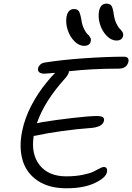

<svg xmlns="http://www.w3.org/2000/svg" viewBox="-20 -1056 719 1043"><path d="M612.8 -835.9Q584 -835.9 559.1 -861.8Q534.2 -887.7 522.9 -925Q511.7 -962.4 518.1 -996.1Q526.4 -1036.1 558.1 -1036.1Q576.7 -1036.1 585 -1024.9Q593.3 -1013.7 598.1 -978Q602.1 -949.7 611.8 -929.2Q621.6 -908.7 630.4 -900.1Q639.2 -891.6 645 -882.1Q650.9 -872.6 648.9 -861.8Q643.6 -835.9 612.8 -835.9ZM437 -807.1Q408.2 -807.1 383.3 -832.8Q358.4 -858.4 346.9 -896Q335.4 -933.6 341.8 -966.8Q350.1 -1006.8 381.8 -1006.8Q399.9 -1006.8 407.7 -996.1Q415.5 -985.4 421.9 -949.2Q425.8 -920.9 435.8 -900.4Q445.8 -879.9 454.8 -871.3Q463.9 -862.8 469.7 -853.3Q475.6 -843.8 473.1 -833Q468.8 -807.1 437 -807.1ZM340.8 -33.2Q245.6 -33.2 184.3 -74.7Q123 -116.2 102.8 -185.5Q82.5 -254.9 100.1 -342.8Q114.3 -413.6 150.4 -482.9Q186.5 -552.2 233.9 -608.9Q259.8 -641.6 279.8 -660.2Q230.5 -655.8 222.2 -655.8Q202.1 -655.8 193.1 -663.6Q184.1 -671.4 187 -685.1Q188.5 -694.8 197.5 -703.9Q206.5 -712.9 220.2 -715.8Q314.9 -731 437.3 -739.5Q559.6 -748 653.8 -748Q667.5 -748 673.6 -741.2Q679.7 -734.4 678.2 -723.1Q669.9 -683.1 625 -683.1Q478.5 -683.1 354 -668.9Q355.5 -655.3 335 -631.8Q220.2 -504.9 180.2 -386.2Q193.8 -389.6 206.1 -392.1Q284.2 -404.8 373 -415Q461.9 -425.3 503.9 -425.8Q529.8 -425.8 538.6 -419.4Q547.4 -413.1 544.9 -399.9Q537.6 -363.8 463.9 -359.9Q399.9 -355.5 316.9 -344Q233.9 -332.5 182.1 -320.8Q170.4 -317.9 163.1 -317.9Q147.5 -218.8 195.8 -158.4Q244.1 -98.1 339.8 -98.1Q389.6 -98.1 429.2 -106.2Q468.8 -114.3 487.3 -123.5Q505.9 -132.8 521 -140.9Q536.1 -148.9 543 -148.9Q565.9 -148.9 561 -121.1Q555.2 -90.3 495.1 -61.8Q435.1 -33.2 340.8 -33.2Z"/></svg>

Font: Shantell Sans Bouncy
Style: Italic
Weight: 300
Italic angle: -11.31°
Designer: Stephen Nixon, Anya Danilova, Shantell Martin
Foundry: Arrow Type
Version: Version 1.006;[9816181b4]